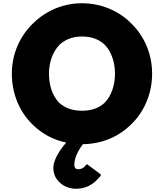

<svg xmlns="http://www.w3.org/2000/svg" viewBox="-20 -867 1012 1184"><path d="M464 177C458 177 450 175 445 171C442 167 438 158 438 150C438 97 475 44 491 22C607 21 709 -23 785 -96L792 -103C870 -180 918 -290 918 -413C918 -535 870 -643 792 -720L785 -727C708 -802 602 -847 486 -847C371 -847 266 -802 188 -727L180 -719C102 -642 53 -534 53 -413C53 -289 100 -179 178 -102L185 -95C239 -43 306 -5 388 12C357 48 309 114 309 168C309 205 323 233 342 252L349 259C377 286 416 297 449 297C510 297 551 269 574 246L582 238C594 226 601 216 601 216L603 212L593 202L516 145L505 156V157L501 161C493 168 479 177 464 177ZM486 -642C545 -642 589 -624 624 -593C668 -549 689 -481 689 -413C689 -345 669 -278 625 -233C593 -203 547 -184 486 -184C424 -184 378 -203 345 -233C301 -278 282 -345 282 -413C282 -480 303 -546 348 -592C382 -623 427 -642 486 -642Z"/></svg>

Font: Hussar Woodtype
Style: Ultra
Weight: 900
Foundry: Cannot Into Space Fonts
Version: Version 1.07